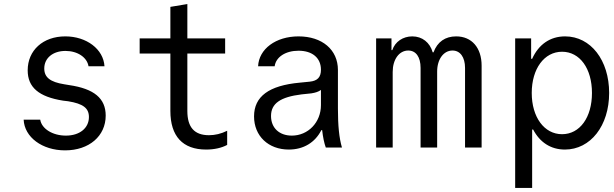

<svg xmlns="http://www.w3.org/2000/svg" viewBox="-20 -730 3040 950"><path d="M97 -138C101 -51 189 14 302 14C421 14 503 -57 503 -158C503 -243 446 -291 322 -309L298 -313C229 -324 199 -347 199 -391C199 -443 242 -478 304 -478C364 -478 411 -446 418 -402H497C492 -487 408 -550 303 -550C193 -550 117 -481 117 -382C117 -298 172 -251 292 -232L317 -229C391 -217 420 -195 420 -151C420 -96 374 -59 306 -59C240 -59 186 -93 179 -138Z M907 -181V-465H1094V-540H907V-710L823 -696V-540H671V-465H823V-181C823 -56 884 10 1000 10C1040 10 1076 2 1104 -13V-83C1074 -68 1044 -61 1014 -61C942 -61 907 -100 907 -181Z M1568 -385C1568 -348 1551 -330 1513 -326L1463 -321C1311 -307 1237 -253 1237 -154C1237 -57 1308 10 1409 10C1482 10 1539 -25 1570 -86H1574C1578 -51 1584 -22 1592 0H1672C1658 -47 1652 -109 1652 -193V-384C1652 -484 1574 -550 1457 -550C1345 -550 1261 -488 1257 -402H1339C1345 -448 1393 -479 1457 -479C1526 -479 1568 -443 1568 -385ZM1568 -285V-210C1568 -124 1504 -59 1424 -59C1362 -59 1321 -97 1321 -156C1321 -218 1367 -250 1472 -263L1520 -268C1540 -271 1556 -276 1568 -285Z M1841 0H1923V-374C1923 -436 1955 -480 2000 -480C2038 -480 2061 -448 2061 -394V0H2143V-376C2143 -437 2175 -480 2219 -480C2257 -480 2281 -447 2281 -394V0H2363V-405C2363 -494 2314 -550 2237 -550C2183 -550 2144 -523 2125 -471H2121C2107 -520 2069 -550 2020 -550C1974 -550 1935 -524 1921 -482H1917V-540H1841Z M2529 -540V200H2613V-89H2618C2651 -26 2705 10 2775 10C2902 10 2994 -108 2994 -270C2994 -432 2903 -550 2776 -550C2702 -550 2645 -510 2613 -439H2608V-540ZM2761 -474C2849 -474 2909 -391 2909 -270C2909 -149 2849 -66 2761 -66C2673 -66 2611 -150 2611 -270C2611 -390 2673 -474 2761 -474Z"/></svg>

Font: CommitMono
Style: 400Regular
Weight: 400
Monospace: yes
Designer: Eigil Nikolajsen
Foundry: Eigil Nikolajsen
Version: Version 1.143